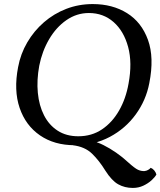

<svg xmlns="http://www.w3.org/2000/svg" viewBox="-20 -705 789 944"><path d="M347 9Q247 9 176.5 -39.5Q106 -88 76.5 -174.5Q47 -261 69 -375Q81 -440 114 -496.5Q147 -553 196 -595.5Q245 -638 306 -661.5Q367 -685 436 -685Q533 -685 604.5 -640.5Q676 -596 707.5 -509Q739 -422 714 -296Q698 -212 647.5 -142.5Q597 -73 520 -32Q443 9 347 9ZM365 -35Q431 -35 481.5 -69Q532 -103 565.5 -161.5Q599 -220 612 -294Q631 -396 610 -474Q589 -552 538.5 -596.5Q488 -641 417 -641Q357 -641 306.5 -606Q256 -571 221.5 -512Q187 -453 173 -382Q160 -311 166 -248.5Q172 -186 196.5 -138Q221 -90 263.5 -62.5Q306 -35 365 -35ZM633 219Q593 219 561 201Q529 183 498 134Q468 85 432.5 50.5Q397 16 337 9L422 -15Q456 -8 488 8Q520 24 551 45.5Q582 67 610 93Q642 122 658 129.5Q674 137 691 136Q700 135 708 130.5Q716 126 721 120Q731 124 738.5 133Q746 142 749 153Q742 166 725 181.5Q708 197 684.5 208Q661 219 633 219Z"/></svg>

Font: Vollkorn
Style: Italic
Weight: 400
Italic angle: -11°
Designer: Friedrich Althausen
Foundry: Friedrich Althausen
Version: Version 5.001